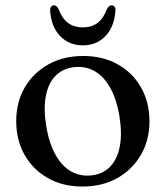

<svg xmlns="http://www.w3.org/2000/svg" viewBox="-20 -690 623 722"><path d="M293 -479.5Q366.5 -479.5 422.5 -448.2Q478.5 -417 510.2 -361.5Q542 -306 542 -233.5Q542 -163 509.8 -107.5Q477.5 -52 421 -20.2Q364.5 11.5 289.5 11.5Q216.5 11.5 160.5 -20Q104.5 -51.5 72.8 -107Q41 -162.5 41 -234.5Q41 -306 73 -361Q105 -416 161.8 -447.8Q218.5 -479.5 293 -479.5ZM328 -31Q370 -37 396 -65.2Q422 -93.5 430.8 -141.2Q439.5 -189 429 -253.5Q418 -319 393.2 -362Q368.5 -405 333 -424Q297.5 -443 254.5 -437Q213 -431 186.8 -402.8Q160.5 -374.5 152 -326.8Q143.5 -279 154 -214.5Q165 -149.5 189.8 -106.2Q214.5 -63 250 -44Q285.5 -25 328 -31ZM291.5 -587Q324.5 -587 346.8 -603.8Q369 -620.5 383 -657.5Q390 -670 399.5 -670Q406.5 -670 410.8 -664.5Q415 -659 414 -649Q409.5 -588.5 376.2 -554Q343 -519.5 291.5 -519.5Q240 -519.5 206.5 -554Q173 -588.5 168.5 -649Q168 -659 172 -664.5Q176 -670 183 -670Q192.5 -670 199.5 -657.5Q213.5 -620 236.2 -603.5Q259 -587 291.5 -587Z"/></svg>

Font: Fraunces
Style: Regular
Weight: 400
Version: Version 1.000;[b76b70a41]